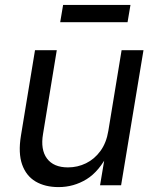

<svg xmlns="http://www.w3.org/2000/svg" viewBox="-20 -744 627 771"><path d="M215.3 7.3Q161.1 7.3 123 -15.1Q85 -37.6 68.8 -83.5Q52.7 -129.4 64 -198.7L120.6 -542.5H208L152.8 -206.1Q142.1 -143.1 168.7 -107.4Q195.3 -71.8 252.9 -71.8Q291.5 -71.8 325.4 -88.4Q359.4 -105 383.3 -137.7Q407.2 -170.4 415 -218.3L468.3 -542.5H556.2L466.3 0H381.8L403.8 -131.3H416.5Q378.9 -55.7 327.4 -24.2Q275.9 7.3 215.3 7.3ZM503.9 -724.1 492.2 -654.8H221.7L233.4 -724.1Z"/></svg>

Font: Inter 16pt
Style: Italic
Weight: 400
Italic angle: -9.3988°
Version: Version 4.001;git-66647c0bb